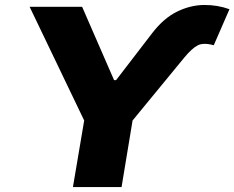

<svg xmlns="http://www.w3.org/2000/svg" viewBox="-20 -755 946 775"><path d="M433.1 -415 436 -431.6H453.1L450.7 -415ZM99.6 -727.5H311.5L443.4 -424.8L593.8 -620.6Q640.6 -681.6 694.6 -708Q748.5 -734.4 803.2 -734.9Q857.9 -735.4 906.2 -717.8L842.8 -572.3Q801.3 -584 777.8 -571.8Q754.4 -559.6 724.1 -522.9L515.1 -268.6L470.7 0H274.4L319.8 -268.6Z"/></svg>

Font: Inter 18pt Black
Style: Italic
Weight: 900
Italic angle: -9.3988°
Designer: Rasmus Andersson
Foundry: rsms
Version: Version 4.001;git-66647c0bb